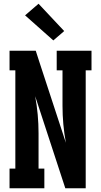

<svg xmlns="http://www.w3.org/2000/svg" viewBox="-20 -1006 540 1026"><path d="M31 0V-105H62V-630H31V-735H171L191 -673L332 -243Q323 -292 318.5 -341.5Q314 -391 314 -441V-630H283V-735H469V-630H438V0H329L168 -492Q177 -443 181.5 -393.5Q186 -344 186 -294V-105H217V0ZM265 -790 114 -924 186 -986 323 -840Z"/></svg>

Font: Iosevka Slab Extrabold
Style: Regular
Weight: 800
Monospace: yes
Designer: Belleve Invis
Foundry: Belleve Invis
Version: Version 11.1.1; ttfautohint (v1.8.3)